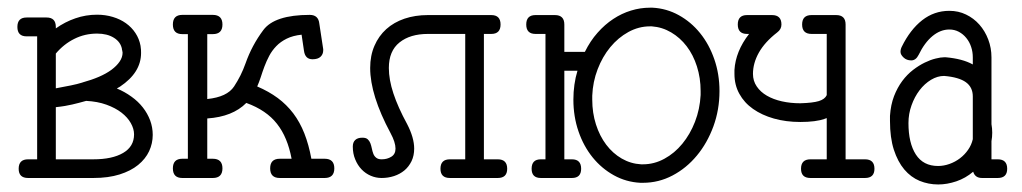

<svg xmlns="http://www.w3.org/2000/svg" viewBox="-20 -470 2698 507"><path d="M50.3 -374H78.1V-49.3H54.2C37.6 -49.3 29.3 -41 29.3 -24.4C29.3 -8.1 37.6 0 54.2 0H226.6C252.9 0 276 -3.1 295.7 -9.3C315.3 -15.5 331.7 -23.8 344.7 -34.4C357.7 -45 367.4 -57.1 373.8 -70.8C380.1 -84.5 383.3 -98.8 383.3 -113.8C383.3 -127.1 381 -139.9 376.5 -152.1C371.9 -164.3 365.5 -175.7 357.2 -186.3C348.9 -196.9 338.9 -206.4 327.1 -214.8C315.4 -223.3 302.6 -230.5 288.6 -236.3C288.9 -236.7 289.7 -237.1 291 -237.8C292.3 -238.4 294.3 -239.6 296.9 -241.2C334 -266 352.5 -295.6 352.5 -330.1C352.5 -333.3 352.5 -336.2 352.3 -338.6C352.1 -341.1 351.7 -344.6 351.1 -349.1C348.8 -361.5 344.3 -372.7 337.6 -382.8C331 -392.9 322.6 -401.5 312.5 -408.7C302.4 -415.9 290.9 -421.4 277.8 -425.3C264.8 -429.2 251 -431.2 236.3 -431.2C216.5 -431.2 197.3 -428 179 -421.6C160.6 -415.3 143.4 -406.4 127.4 -395V-398.9C127.4 -415.5 119.3 -423.8 103 -423.8H50.3C34 -423.8 25.9 -415.5 25.9 -398.9C25.9 -382.3 34 -374 50.3 -374ZM127.4 -328.6C141.4 -345.2 157.7 -358.2 176.3 -367.4C194.8 -376.7 214.8 -381.3 236.3 -381.3C254.2 -381.3 269.1 -377.6 281 -370.1C292.9 -362.6 300 -352.5 302.2 -339.8H301.8L302.7 -336.9C303.4 -334.3 303.7 -332.4 303.7 -331.1C303.7 -322.9 301.1 -315 295.9 -307.4C290.7 -299.7 283.4 -292.5 274.2 -285.6C264.9 -278.8 253.8 -272.6 241 -267.1C228.1 -261.6 213.9 -256.7 198.2 -252.4C197.9 -252.1 197.6 -252 197.3 -252C188.8 -249.3 178.7 -246.8 167 -244.4C155.3 -241.9 142.1 -239.4 127.4 -236.8ZM127.4 -187C136.6 -188 144.5 -189 151.4 -190.2C158.2 -191.3 164.7 -192.6 170.9 -194.1L188.7 -198.5C194.4 -200 200.7 -201.7 207.5 -203.6C227.4 -202.6 245.2 -199.3 261 -193.6C276.8 -187.9 290 -180.9 300.8 -172.6C311.5 -164.3 319.7 -155.1 325.4 -145C331.1 -134.9 334 -125 334 -115.2C334 -93.8 324.4 -77.4 305.2 -66.2C286 -54.9 259.8 -49.3 226.6 -49.3H127.4Z M527.3 -379.9H542C558.9 -379.9 567.4 -388.3 567.4 -405.3C567.4 -422.2 558.9 -430.7 542 -430.7H461.4C444.8 -430.7 436.5 -422.2 436.5 -405.3C436.5 -388.3 444.8 -379.9 461.4 -379.9H476.1V-50.8H461.4C444.8 -50.8 436.5 -42.3 436.5 -25.4C436.5 -8.5 444.8 0 461.4 0H542C558.9 0 567.4 -8.5 567.4 -25.4C567.4 -42.3 558.9 -50.8 542 -50.8H527.3V-157.2C571.9 -160.2 606.3 -173.8 630.4 -198.2C648.3 -191.7 663.9 -183.9 677.2 -174.8C690.6 -165.7 702 -155.1 711.4 -143.1C720.9 -131 728.8 -117.4 735.1 -102.1C741.5 -86.8 746.4 -69.7 750 -50.8H718.8C701.8 -50.8 693.4 -42.3 693.4 -25.4C693.4 -8.5 701.8 0 718.8 0H837.4C854.3 0 862.8 -8.5 862.8 -25.4C862.8 -42.3 854.3 -50.8 837.4 -50.8H802.2C797.7 -75.5 791.5 -97.8 783.7 -117.7C775.9 -137.5 766.1 -155.2 754.4 -170.7C742.7 -186.1 729 -199.6 713.4 -211.2C697.8 -222.7 679.7 -232.9 659.2 -241.7C662.4 -248.9 665.5 -257 668.5 -266.1C671.4 -275.2 674.6 -284.6 678.2 -294.2C681.8 -303.8 686 -313.2 690.9 -322.5C695.8 -331.8 702 -340.3 709.5 -348.1C717 -356 726.2 -362.5 737.1 -367.9C748 -373.3 761.1 -376.8 776.4 -378.4L782.7 -335.9C784.7 -321 792.2 -313.5 805.2 -313.5C814.6 -313.5 821.7 -315.7 826.4 -320.1C831.1 -324.5 833.5 -330.2 833.5 -337.4V-340.1C833.5 -341.2 833.3 -342.3 833 -343.3L823.2 -407.7C821.6 -423 813.2 -430.7 797.9 -430.7C736 -430.7 695.1 -417.3 675.3 -390.6C655.1 -363.6 639.5 -334.3 628.4 -302.7C624.5 -291.7 620 -281.1 615 -271C609.9 -260.9 604.3 -251.1 598.1 -241.7C585.8 -223.1 562.2 -212.1 527.3 -208.5Z M1277.3 -430.2H1232.9H1109.9C1087.4 -430.2 1066.8 -427 1048.1 -420.7C1029.4 -414.3 1013.3 -405.1 1000 -393.1C986.7 -381 976.2 -366.4 968.8 -349.1C961.3 -331.9 957.5 -312.3 957.5 -290.5C957.5 -242.7 975.4 -185.4 1011.2 -118.7C1020 -102.4 1024.4 -88.7 1024.4 -77.6C1024.4 -67.9 1020.8 -60.7 1013.4 -56.2C1006.1 -51.6 997.6 -49.3 987.8 -49.3C981.6 -49.3 976.8 -50.7 973.4 -53.5C970 -56.2 967.4 -59.7 965.8 -64C964.2 -68.2 962.9 -72.8 961.9 -77.9C960.9 -82.9 959.6 -87.6 958 -91.8C956.4 -96 954 -99.5 950.9 -102.3C947.8 -105.1 943.2 -106.4 937 -106.4C928.5 -106.4 922.2 -104.4 918 -100.3C913.7 -96.3 911.6 -90.5 911.6 -83C911.6 -70.6 913.7 -59.3 918 -49.1C922.2 -38.8 927.8 -30 934.8 -22.7C941.8 -15.4 949.9 -9.8 959 -5.9C968.1 -2 977.7 0 987.8 0C999.2 0 1010.1 -1.7 1020.5 -5.1C1030.9 -8.5 1040 -13.5 1047.9 -20C1055.7 -26.5 1061.9 -34.7 1066.7 -44.4C1071.4 -54.2 1073.7 -65.3 1073.7 -77.6C1073.7 -96.8 1067.5 -118.3 1055.2 -142.1C1038.9 -172 1026.8 -199.1 1018.8 -223.4C1010.8 -247.6 1006.8 -270 1006.8 -290.5C1006.8 -320.5 1016.2 -342.9 1034.9 -357.9C1053.6 -372.9 1078.6 -380.4 1109.9 -380.4H1208.5V-49.3H1168C1151.4 -49.3 1143.1 -41 1143.1 -24.4C1143.1 -8.1 1151.4 0 1168 0H1232.9H1294.4C1311 0 1319.3 -8.1 1319.3 -24.4C1319.3 -41 1311 -49.3 1294.4 -49.3H1257.8V-380.4H1277.3C1293.6 -380.4 1301.8 -388.7 1301.8 -405.3C1301.8 -421.9 1293.6 -430.2 1277.3 -430.2Z M1696.3 -449.7C1679.4 -449.7 1662.7 -447.2 1646.2 -442.1C1629.8 -437.1 1614.2 -429.7 1599.4 -419.9C1584.6 -410.2 1570.7 -398 1557.9 -383.5C1545 -369.1 1533.9 -352.2 1524.4 -333H1470.2V-405.3C1470.2 -421.9 1461.9 -430.2 1445.3 -430.2H1394C1377.8 -430.2 1369.6 -421.9 1369.6 -405.3C1369.6 -388.7 1377.8 -380.4 1394 -380.4H1420.4V-49.3H1408.2C1391.9 -49.3 1383.8 -41 1383.8 -24.4C1383.8 -8.1 1391.9 0 1408.2 0H1445.3H1490.2C1506.5 0 1514.6 -8.1 1514.6 -24.4C1514.6 -41 1506.5 -49.3 1490.2 -49.3H1470.2V-283.2H1504.9C1501.3 -271.5 1498.6 -259.2 1496.8 -246.3C1495 -233.5 1494.1 -220.4 1494.1 -207C1494.1 -177.1 1498.6 -149.1 1507.6 -123C1516.5 -97 1529 -74.1 1544.9 -54.4C1560.9 -34.7 1579.6 -19 1601.1 -7.1C1622.6 4.8 1645.8 11.4 1670.9 12.7H1677.7C1705.4 12.7 1731.4 6.3 1755.9 -6.6C1780.3 -19.4 1801.7 -36.9 1820.1 -59.1C1838.5 -81.2 1853 -106.9 1863.8 -136.2C1874.5 -165.5 1879.9 -196.6 1879.9 -229.5C1879.9 -259.4 1875.3 -287.5 1866.2 -313.7C1857.1 -339.9 1844.6 -362.9 1828.6 -382.6C1812.7 -402.3 1793.9 -418.1 1772.5 -429.9C1751 -441.8 1727.9 -448.4 1703.1 -449.7ZM1543.9 -217.3C1544.9 -241.7 1549.6 -265 1558.1 -287.1C1566.6 -309.2 1577.7 -328.7 1591.6 -345.5C1605.4 -362.2 1621.3 -375.6 1639.4 -385.5C1657.5 -395.4 1676.4 -400.4 1696.3 -400.4H1701.2C1719.4 -399.1 1736.4 -393.8 1752.2 -384.5C1768 -375.2 1781.7 -363 1793.2 -347.9C1804.8 -332.8 1813.8 -315 1820.3 -294.7C1826.8 -274.3 1830.1 -252.6 1830.1 -229.5V-219.2C1828.8 -194.2 1823.8 -170.6 1815.2 -148.4C1806.6 -126.3 1795.4 -106.9 1781.7 -90.3C1768.1 -73.7 1752.3 -60.5 1734.4 -50.8C1716.5 -41 1697.6 -36.1 1677.7 -36.1H1672.9C1654.6 -37.1 1637.6 -42.2 1621.8 -51.3C1606 -60.4 1592.4 -72.6 1580.8 -87.9C1569.3 -103.2 1560.2 -121 1553.7 -141.4C1547.2 -161.7 1543.9 -183.6 1543.9 -207Z M1952.6 -380.4H1958C1934.2 -349.8 1921.4 -318 1919.4 -285.2V-274.9C1919.4 -255.4 1923.7 -237.8 1932.4 -222.2C1941 -206.5 1953 -193.3 1968.5 -182.4C1984 -171.5 2002.3 -163 2023.4 -157C2044.6 -151 2067.9 -147.9 2093.3 -147.9C2120.6 -147.9 2142.3 -150.7 2158.2 -156.2H2157.2C2157.6 -156.2 2158 -156.4 2158.7 -156.7C2159.3 -157.1 2160 -157.2 2160.6 -157.2C2161.3 -157.2 2162.1 -157.6 2163.1 -158.2V-49.3H2120.1C2103.5 -49.3 2095.2 -41 2095.2 -24.4C2095.2 -8.1 2103.5 0 2120.1 0H2264.2C2280.8 0 2289.1 -8.1 2289.1 -24.4C2289.1 -41 2280.8 -49.3 2264.2 -49.3H2212.9V-405.3C2212.9 -421.9 2204.6 -430.2 2188 -430.2H2123C2106.4 -430.2 2098.1 -421.9 2098.1 -405.3C2098.1 -388.7 2106.4 -380.4 2123 -380.4H2163.1V-218.8C2159.8 -211.6 2152.9 -206.4 2142.3 -203.1C2131.8 -199.9 2115.4 -197.9 2093.3 -197.3C2076 -197.3 2059.8 -199 2044.7 -202.4C2029.5 -205.8 2016.4 -210.8 2005.1 -217.3C1993.9 -223.8 1984.9 -231.9 1978.3 -241.7C1971.6 -251.5 1968.3 -262.5 1968.3 -274.9C1968.3 -293.8 1973.5 -312.5 1983.9 -331.1C1994.3 -349.6 2010.4 -367.4 2032.2 -384.3C2039.7 -389.8 2043.5 -396.8 2043.5 -405.3C2043.5 -421.9 2035.2 -430.2 2018.6 -430.2H1952.6C1936.4 -430.2 1928.2 -421.9 1928.2 -405.3C1928.2 -388.7 1936.4 -380.4 1952.6 -380.4Z M2548.8 -215.3V-102.5C2546.5 -92.4 2542.4 -83.1 2536.4 -74.5C2530.4 -65.8 2523.2 -58.3 2514.9 -52C2506.6 -45.7 2497.4 -40.7 2487.3 -37.1C2477.2 -33.5 2467.1 -31.7 2457 -31.7C2431 -31.7 2411.5 -41.8 2398.4 -62C2385.4 -82.2 2378.9 -109.9 2378.9 -145C2378.9 -161.3 2381.6 -176.9 2387 -191.9C2392.3 -206.9 2399.4 -220.1 2408.2 -231.7C2417 -243.2 2427.1 -252.4 2438.5 -259.3C2449.9 -266.1 2461.4 -269.5 2473.1 -269.5C2499.2 -267.3 2518.3 -261.7 2530.5 -252.9C2542.7 -244.1 2548.8 -231.6 2548.8 -215.3ZM2477.1 -318.8H2473.6C2467.4 -318.8 2459.8 -317.7 2450.7 -315.4C2441.6 -313.2 2432 -309.6 2421.9 -304.7C2411.8 -299.8 2401.5 -293.4 2391.1 -285.4C2380.7 -277.4 2371.2 -267.7 2362.5 -256.1C2353.9 -244.5 2346.7 -231.2 2340.8 -216.1C2335 -200.9 2331.4 -183.6 2330.1 -164.1V-150.9C2330.1 -121.3 2333.5 -95.9 2340.3 -74.7C2347.2 -53.5 2356.4 -36.1 2367.9 -22.5C2379.5 -8.8 2393 1.2 2408.4 7.6C2423.9 13.9 2440.3 17.1 2457.5 17.1C2473.1 17.1 2489.1 14.3 2505.4 8.8C2521.6 3.3 2536.5 -5.2 2549.8 -16.6C2553.1 -5.5 2560.9 0 2573.2 0H2614.7C2631.3 0 2639.6 -8.1 2639.6 -24.4C2639.6 -41 2631.3 -49.3 2614.7 -49.3H2598.1V-97.2C2598.8 -100.7 2599.3 -104.5 2599.6 -108.4C2599.9 -112.3 2600.1 -116 2600.1 -119.6C2600.1 -123.2 2599.9 -127 2599.6 -130.9C2599.3 -134.8 2598.8 -138.5 2598.1 -142.1V-318.4C2598.1 -335 2595.3 -350.7 2589.6 -365.7C2583.9 -380.7 2576.1 -393.8 2566.2 -405C2556.2 -416.3 2544.5 -425.1 2531 -431.6C2517.5 -438.2 2502.8 -441.4 2486.8 -441.4C2460.1 -441.4 2436.2 -433.1 2415 -416.5C2393.9 -399.9 2376 -376.6 2361.3 -346.7C2359 -342.1 2357.9 -337.6 2357.9 -333C2357.9 -328.1 2360.6 -323.2 2366 -318.1C2371.3 -313.1 2378.1 -310.5 2386.2 -310.5C2394.4 -310.5 2400.9 -315.4 2405.8 -325.2C2416.2 -346.7 2428.4 -363.2 2442.4 -374.8C2456.4 -386.3 2471.2 -392.1 2486.8 -392.1C2495.9 -392.1 2504.3 -390.1 2512 -386C2519.6 -381.9 2526.2 -376.5 2531.7 -369.6C2537.3 -362.8 2541.5 -355 2544.4 -346.2C2547.4 -337.4 2548.8 -328.1 2548.8 -318.4V-299.8C2530.6 -309.9 2506.7 -316.2 2477.1 -318.8Z"/></svg>

Font: Nathan
Style: Regular
Weight: 400
Designer: Peter Wiegel
Foundry: Peter Wiegel
Version: Version 1.001 2009